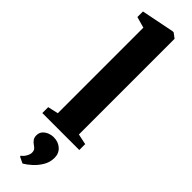

<svg xmlns="http://www.w3.org/2000/svg" viewBox="-368 -797 1048 1048"><g transform="rotate(45 156.0 -273.0)"><path d="M75 -59V-719.5L11 -737.5V-780.5L201 -818.5H210L238.5 -797V-58.5L300 -45.5V0H14.5V-45.5ZM235 127.5Q234.5 160.5 217.5 189Q200.5 217.5 176.8 238.8Q153 260 133.5 271H132L97 254L95.5 248Q109 239.5 118.5 222.5Q128 205.5 128 193.5Q128 178 121.8 170.2Q115.5 162.5 104 155Q93.5 148 85.5 137Q77.5 126 77.5 109Q77.5 88 89.8 74.8Q102 61.5 119 55.2Q136 49 149 49H152.5Q188 49 211.8 70.5Q235.5 92 235 127.5Z"/></g></svg>

Font: Merriweather 72pt Black
Style: Regular
Weight: 900
Version: Version 2.100